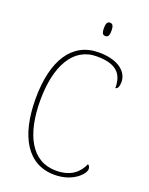

<svg xmlns="http://www.w3.org/2000/svg" viewBox="-167 -987 838 1082"><g transform="rotate(20 252.5 -446.5)"><path d="M300 -823C315 -823 323 -831 323 -863C323 -894 315 -903 300 -903C286 -903 278 -894 278 -863C278 -831 286 -823 300 -823ZM298 10C411 10 469 -59 469 -85C469 -97 465 -106 456 -111C433 -58 388 -15 298 -15C151 -15 80 -153 80 -358C80 -561 153 -699 295 -699C416 -699 454 -650 454 -567C467 -567 475 -583 475 -611C475 -668 421 -724 299 -724C138 -724 52 -586 52 -358C52 -133 135 10 298 10Z"/></g></svg>

Font: Noto Serif SemiCondensed Thin
Style: Regular
Weight: 100
Width: 4
Designer: Monotype Design Team
Foundry: Monotype Imaging Inc.
Version: Version 2.015